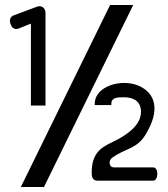

<svg xmlns="http://www.w3.org/2000/svg" viewBox="-20 -672 667 764"><path d="M22 -576C26 -565 35 -552 53 -558L103 -578V-252H161V-621C161 -637 148 -652 129 -646L35 -611C21 -606 16 -593 22 -576ZM63 72H155L510 -652H418ZM345 20C346 37 352 47 369 47H589C602 47 606 30 606 19C606 9 602 -6 589 -6H433C422 -6 416 -15 416 -25C416 -32 420 -39 426 -44C477 -82 524 -78 559 -136C620 -236 594 -295 547 -323C524 -337 497 -342 474 -342C419 -342 357 -313 357 -259V-254H423V-259C423 -284 446 -285 474 -285C516 -285 541 -265 541 -227C541 -185 507 -144 424 -105C380 -84 343 -60 345 20Z"/></svg>

Font: Charger Pro
Style: BdNar
Weight: 700
Designer: Jasper
Foundry: Cannot Into Space Fonts
Version: Version 1.09